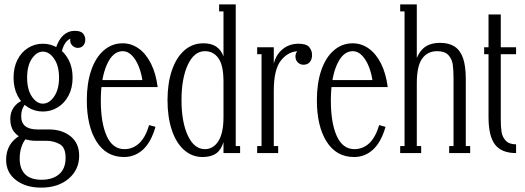

<svg xmlns="http://www.w3.org/2000/svg" viewBox="-20 -700 2402 878"><path d="M168 158Q98 158 53 123.5Q8 89 8 31Q8 -45 74 -82L99 -66Q86 -52 78 -27.5Q70 -3 70 25Q70 72 95 97Q120 122 170 122Q221 122 250.5 96.5Q280 71 280 22Q280 -27 252 -41.5Q224 -56 195 -56H146Q115 -56 88.5 -65.5Q62 -75 44.5 -97Q27 -119 27 -156Q27 -186 42.5 -208.5Q58 -231 87 -243L102 -232Q88 -216 82.5 -201.5Q77 -187 77 -168Q77 -108 152 -108H204Q264 -108 303 -76.5Q342 -45 342 12Q342 76 294 117Q246 158 168 158ZM176 -190Q139 -190 108.5 -209Q78 -228 60 -263Q42 -298 42 -345Q42 -392 60 -427Q78 -462 108.5 -481Q139 -500 176 -500Q213 -500 244 -481Q275 -462 293.5 -427Q312 -392 312 -345Q312 -298 293.5 -263Q275 -228 244 -209Q213 -190 176 -190ZM176 -226Q205 -226 227.5 -258.5Q250 -291 250 -345Q250 -399 227.5 -431.5Q205 -464 176 -464Q148 -464 126 -432Q104 -400 104 -345Q104 -290 126 -258Q148 -226 176 -226ZM234 -476Q247 -518 269.5 -538.5Q292 -559 321 -559Q350 -559 360 -546.5Q370 -534 370 -519Q370 -502 360.5 -491.5Q351 -481 336 -481Q322 -481 311.5 -491Q301 -501 301 -515Q301 -528 308 -535L325 -528Q277 -528 262 -462Z M547 18Q466 18 421.5 -52.5Q377 -123 377 -242Q377 -319 397 -378Q417 -437 454.5 -469.5Q492 -502 541 -502Q581 -502 614.5 -478Q648 -454 670.5 -409Q693 -364 701 -302H415V-334H641L633 -324Q623 -390 598 -428Q573 -466 541 -466Q496 -466 468.5 -404Q441 -342 441 -240Q441 -138 468 -78Q495 -18 549 -18Q587 -18 616 -44.5Q645 -71 662 -128L691 -120Q671 -50 634 -16Q597 18 547 18Z M906 18Q858 18 821.5 -14.5Q785 -47 765.5 -106Q746 -165 746 -242Q746 -319 766 -378Q786 -437 823 -469.5Q860 -502 910 -502Q946 -502 968.5 -487Q991 -472 1002 -442V-648H982V-680H1058V-32H1078V0H1002V-50Q991 -14 968 2Q945 18 906 18ZM917 -18Q955 -18 978.5 -54.5Q1002 -91 1002 -165V-327Q1002 -401 979 -433.5Q956 -466 917 -466Q868 -466 839 -404Q810 -342 810 -242Q810 -142 839 -80Q868 -18 917 -18Z M1156 0V-32H1176V-452H1156V-484H1232V-381H1227Q1233 -438 1265.5 -469Q1298 -500 1345 -500Q1382 -500 1394.5 -484Q1407 -468 1407 -449Q1407 -428 1396.5 -416Q1386 -404 1368 -404Q1352 -404 1341.5 -415Q1331 -426 1331 -442Q1331 -450 1334 -457Q1337 -464 1342 -469L1347 -466Q1299 -466 1265.5 -424.5Q1232 -383 1232 -285V-32H1252V0Z M1599 18Q1518 18 1473.5 -52.5Q1429 -123 1429 -242Q1429 -319 1449 -378Q1469 -437 1506.5 -469.5Q1544 -502 1593 -502Q1633 -502 1666.5 -478Q1700 -454 1722.5 -409Q1745 -364 1753 -302H1467V-334H1693L1685 -324Q1675 -390 1650 -428Q1625 -466 1593 -466Q1548 -466 1520.5 -404Q1493 -342 1493 -240Q1493 -138 1520 -78Q1547 -18 1601 -18Q1639 -18 1668 -44.5Q1697 -71 1714 -128L1743 -120Q1723 -50 1686 -16Q1649 18 1599 18Z M1810 0V-32H1830V-648H1810V-680H1886V-415H1879Q1893 -461 1920 -482.5Q1947 -504 1993 -504Q2033 -504 2059 -487Q2085 -470 2097.5 -434Q2110 -398 2110 -339V-32H2130V0H2034V-32H2054V-339Q2054 -379 2050.5 -404.5Q2047 -430 2030.5 -448Q2014 -466 1979 -466Q1935 -466 1910.5 -432Q1886 -398 1886 -319V-32H1906V0Z M2270 -155Q2270 -120 2273.5 -97Q2277 -74 2292.5 -57Q2308 -40 2340 -40V0Q2274 0 2244 -38.5Q2214 -77 2214 -165V-634H2270ZM2340 -452H2194V-484H2340Z"/></svg>

Font: Margherita Variable
Style: Regular
Weight: 400
Designer: James Puckett
Foundry: Dunwich Type Founders
Version: Version 1.008